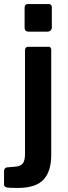

<svg xmlns="http://www.w3.org/2000/svg" viewBox="-61 -762 337 952"><path d="M193 6Q193 88 154.5 129Q116 170 26 170Q-17 170 -29 167Q-41 164 -41 152V85Q-41 80 -37.5 74.5Q-34 69 -27 68L18 64Q41 62 52 48.5Q63 35 63 0V-513Q63 -530 79 -530H180Q193 -530 193 -514V6ZM196 -628Q196 -605 172 -605H81Q61 -605 61 -625V-723Q61 -742 78 -742H180Q196 -742 196 -725Z"/></svg>

Font: Libre Franklin SemiBold
Style: Regular
Weight: 600
Designer: Pablo Impallari, Rodrigo Fuenzalida, Nhung Nguyen
Foundry: Impallari Type
Version: Version 3.000